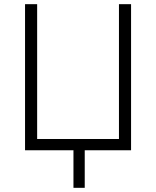

<svg xmlns="http://www.w3.org/2000/svg" viewBox="-20 -720 748 920"><path d="M100 0V-700H158V-54H550V-700H608V0ZM332 180V-14H386V180Z"/></svg>

Font: Geologica Roman Thin
Style: Regular
Weight: 250
Designer: Sindre Bremnes, Frode Helland
Foundry: Monokrom Skriftforlag AS
Version: Version 1.010;gftools[0.9.28]